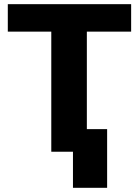

<svg xmlns="http://www.w3.org/2000/svg" viewBox="-20 -731 670 925"><path d="M611.8 -578.6H398.4V0H227.1V-578.6H17.6V-710.9H611.8ZM496.1 173.8H331.5V-108.9H496.1Z"/></svg>

Font: Roboto Black
Style: Regular
Weight: 900
Designer: Google
Version: Version 2.134; 2016